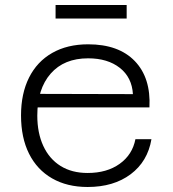

<svg xmlns="http://www.w3.org/2000/svg" viewBox="-20 -735 690 767"><path d="M330 12Q248 12 188 -22.5Q128 -57 96 -121Q64 -185 64 -274Q64 -361 96 -425Q128 -489 188.5 -523.5Q249 -558 332 -558Q454 -558 518.5 -491Q583 -424 577 -306H115L116 -360L511 -359Q507 -426 458.5 -464Q410 -502 332 -502Q236 -502 182.5 -441Q129 -380 129 -273Q129 -204 153 -152Q177 -100 222 -72Q267 -44 330 -44Q407 -44 458 -80.5Q509 -117 521 -179H585Q570 -90 502 -39Q434 12 330 12ZM202 -661V-715H486V-661Z"/></svg>

Font: Azeret Mono ExtraLight
Style: Regular
Weight: 250
Designer: Martin Vácha
Foundry: Displaay
Version: Version 1.002